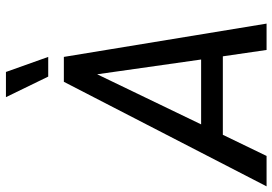

<svg xmlns="http://www.w3.org/2000/svg" viewBox="-186 -782 940 663"><g transform="rotate(-90 284.5 -450.0)"><path d="M422 -151H151L78 0H-27L334 -700H420L535 0H444ZM411 -226 360 -585 187 -226ZM281 -900H368L420 -754H352Z"/></g></svg>

Font: Sarabun
Style: Italic
Weight: 400
Italic angle: -10°
Designer: Suppakit Chalermlarp | Katatrad Co.,Ltd.
Foundry: Cadson Demak Co.,Ltd.
Version: Version 1.000; ttfautohint (v1.6)